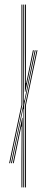

<svg xmlns="http://www.w3.org/2000/svg" viewBox="-20 -820 204 840"><path d="M81.8 0V-119L82.8 -342.2H80.8L52 -203.5L32 -106H28L81.8 -361.2V-800H85.8V-589.8L84.8 -380.2H86.8L106.5 -477L132 -600H136L85.8 -361.2V0ZM73.8 0V-113.2L74.8 -266.2H72.8L41.8 -114.2L40 -106H36L76.8 -304.2H78.8L77.8 -113.2V0ZM89.8 0V-361.2L140 -600H144L93.8 -361.2V0ZM20 -106 73.8 -361.2V-800H77.8V-361.2L24 -106ZM88.8 -418.5 89.8 -594.8V-800H93.8V-594.8L92.8 -456.5H94.8L122.8 -594.5L124 -600H128L90.8 -418.5Z"/></svg>

Font: Big Shoulders Inline Display Thin Thin
Style: Regular
Weight: 250
Version: Version 2.002